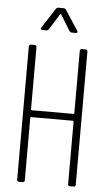

<svg xmlns="http://www.w3.org/2000/svg" viewBox="-60 -938 549 976"><g transform="rotate(5 214.5 -449.5)"><path d="M215 -866 264 -786C267 -782 271 -779 276 -779H297C302 -779 305 -781 305 -785C305 -787 304 -789 303 -791L236 -893C233 -897 229 -899 224 -899H197C192 -899 188 -896 185 -892L120 -791C116 -784 118 -779 126 -779H147C152 -779 156 -782 159 -786L209 -866C210 -868 214 -868 215 -866ZM325 -690V-372C325 -370 323 -368 321 -368H108C106 -368 104 -370 104 -372V-690C104 -696 100 -700 94 -700H75C69 -700 65 -696 65 -690V-10C65 -4 69 0 75 0H94C100 0 104 -4 104 -10V-329C104 -331 106 -333 108 -333H321C323 -333 325 -331 325 -329V-10C325 -4 329 0 335 0H354C360 0 364 -4 364 -10V-690C364 -696 360 -700 354 -700H335C329 -700 325 -696 325 -690Z"/></g></svg>

Font: Barlow Condensed ExtraLight
Style: Regular
Weight: 275
Width: 3
Designer: Jeremy Tribby
Foundry: Tribby Type
Version: Version 1.422;hotconv 1.0.109;makeotfexe 2.5.65596